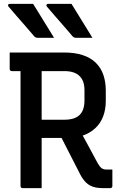

<svg xmlns="http://www.w3.org/2000/svg" viewBox="-20 -971 640 991"><path d="M378 -324Q406 -273 431.5 -226.5Q457 -180 484 -129Q495 -110 504.5 -103Q514 -96 528 -96Q534 -96 537 -96Q540 -96 544 -96H560Q560 -73 560 -53.5Q560 -34 560 -11Q560 -6 557 -3Q554 0 549 0Q542 0 532 0Q522 0 513 0Q483 0 462 -6.5Q441 -13 425 -28Q409 -43 395 -69Q368 -122 340.5 -175.5Q313 -229 286 -282ZM30 -700Q100 -700 170 -700Q240 -700 310 -700Q366 -700 407 -686.5Q448 -673 474.5 -647Q501 -621 513.5 -584.5Q526 -548 526 -502V-451Q526 -406 512.5 -370.5Q499 -335 472.5 -310Q446 -285 409 -272Q372 -259 324 -259Q290 -259 254.5 -259Q219 -259 184 -259L173 -253V-353Q208 -353 242.5 -353Q277 -353 312 -353Q348 -353 371 -364Q394 -375 405 -397Q416 -419 416 -451V-505Q416 -529 410 -547Q404 -565 392 -577Q380 -590 360 -597Q340 -604 312 -604Q267 -604 221.5 -604Q176 -604 131 -604Q86 -604 41 -604Q36 -604 33 -607Q30 -610 30 -615Q30 -637 30 -657.5Q30 -678 30 -700ZM195 0Q170 0 146.5 0Q123 0 97 0Q92 0 89 -3Q86 -6 86 -11Q86 -93 86 -171.5Q86 -250 86 -327.5Q86 -405 86 -484Q86 -563 86 -644H207L195 -622Q195 -581 195 -540Q195 -499 195 -459Q195 -399 195 -340.5Q195 -282 195 -222.5Q195 -163 195 -99Q195 -72 195 -47Q195 -22 195 0ZM151 -951Q170 -921 187.5 -892Q205 -863 223 -834.5Q241 -806 259 -776Q246 -776 234.5 -776Q223 -776 209 -776Q195 -776 174 -776Q168 -776 164 -778Q160 -780 158 -782Q126 -820 105.5 -843Q85 -866 67 -887Q49 -908 24 -937Q20 -942 22 -946.5Q24 -951 30 -951Q55 -951 71 -951Q87 -951 105 -951Q123 -951 151 -951ZM349 -951Q368 -921 385.5 -892Q403 -863 421 -834.5Q439 -806 457 -776Q444 -776 432.5 -776Q421 -776 407 -776Q393 -776 372 -776Q366 -776 362 -778Q358 -780 356 -782Q324 -820 303.5 -843Q283 -866 265 -887Q247 -908 222 -937Q218 -942 220 -946.5Q222 -951 228 -951Q253 -951 269 -951Q285 -951 303 -951Q321 -951 349 -951Z"/></svg>

Font: Recursive Monospace Medium
Style: Regular
Weight: 500
Version: Version 1.047